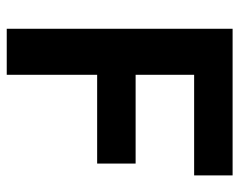

<svg xmlns="http://www.w3.org/2000/svg" viewBox="-92 -636 727 584"><g transform="rotate(90 272.0 -343.5)"><path d="M67 0V-687H513V-570H207V-392H477V-275H207V0Z"/></g></svg>

Font: Archivo SemiCondensed
Style: Bold
Weight: 680
Width: 4
Designer: Hector Gatti
Foundry: Omnibus-Type
Version: Version 2.001; ttfautohint (v1.8.3)